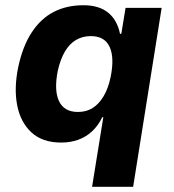

<svg xmlns="http://www.w3.org/2000/svg" viewBox="-20 -534 667 734"><path d="M332 180 375 -86H371Q355 -53 331.5 -31.5Q308 -10 278.5 0.5Q249 11 214 11Q142 11 100 -28Q58 -67 45.5 -132.5Q33 -198 50 -279Q67 -358 101.5 -410.5Q136 -463 185.5 -488.5Q235 -514 299 -514Q358 -514 393 -486Q428 -458 439 -404L444 -406L460 -504H598L489 180ZM278 -106Q310 -106 334 -121Q358 -136 376 -166Q394 -196 403 -240Q418 -314 399 -355Q380 -396 327 -396Q296 -396 271 -381.5Q246 -367 228.5 -337.5Q211 -308 201 -264Q186 -189 205.5 -147.5Q225 -106 278 -106Z"/></svg>

Font: Nunito Sans 7pt SemiCondensed ExtraBold
Style: Italic
Weight: 800
Width: 4
Italic angle: -9°
Designer: Vernon Adams
Foundry: Vernon Adams
Version: Version 3.101;gftools[0.9.27]